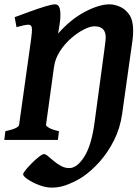

<svg xmlns="http://www.w3.org/2000/svg" viewBox="-20 -650 648 892"><path d="M598.6 -508.8Q598.6 -485.8 595.7 -463.9L547.4 -120.6Q538.1 -54.7 509.8 1.7Q481.4 58.1 442.9 101.3Q404.3 144.5 363.8 171.9Q338.9 188.5 299.8 205.1Q260.7 221.7 221.7 221.7Q193.4 221.7 162.1 210Q130.9 198.2 109.1 183.3Q87.4 168.5 87.4 159.2Q87.4 154.3 99.4 139.4Q111.3 124.5 128.2 107.7Q145 90.8 160.9 78.4Q176.8 65.9 184.6 65.9Q191.9 65.9 203.4 75.7Q214.8 85.4 230.2 98.4Q245.6 111.3 263.7 121.1Q281.7 130.9 301.8 130.9Q337.4 130.9 370.8 79.3Q404.3 27.8 418.9 -78.1L463.9 -411.1Q465.8 -425.8 468.5 -447Q471.2 -468.3 471.2 -476.1Q471.2 -527.8 418.9 -527.8Q398.4 -527.8 368.9 -512.7Q339.4 -497.6 309.6 -471.4Q279.8 -445.3 258.1 -411.4Q236.3 -377.4 231 -339.8L193.8 -70.3Q193.4 -64.5 208.3 -55.9Q223.1 -47.4 253.9 -40.5L249 0H0L4.9 -40.5Q66.9 -53.7 68.8 -70.3L124.5 -467.8Q129.9 -505.9 127.9 -521Q126 -536.1 109.9 -535.2Q93.8 -534.2 56.6 -523.9L48.3 -570.3Q82.5 -583 120.8 -596.9Q159.2 -610.8 190.7 -620.4Q222.2 -629.9 235.8 -629.9Q248 -629.9 254.4 -618.7Q260.7 -607.4 260.7 -578.1Q260.7 -561.5 257.3 -540.3Q253.9 -519 250 -494.1Q309.6 -561.5 375.5 -595.7Q441.4 -629.9 488.8 -629.9Q510.7 -629.9 536.4 -619.1Q562 -608.4 580.3 -582.3Q598.6 -556.2 598.6 -508.8Z"/></svg>

Font: Gentium Book Plus
Style: Bold Italic
Weight: 700
Italic angle: -8°
Designer: Victor Gaultney, Annie Olsen, Iska Routamaa, Becca Hirsbrunner
Foundry: SIL International
Version: Version 6.101